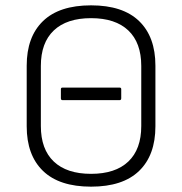

<svg xmlns="http://www.w3.org/2000/svg" viewBox="-20 -687 682 719"><path d="M321 12Q202 12 141 -47Q80 -106 80 -214V-441Q80 -549 141 -608Q202 -667 321 -667Q440 -667 501 -608Q562 -549 562 -441V-214Q562 -106 501 -47Q440 12 321 12ZM321 -36Q412 -36 460.5 -82Q509 -128 509 -215V-440Q509 -527 460.5 -573Q412 -619 321 -619Q230 -619 181.5 -573Q133 -527 133 -440V-215Q133 -128 181.5 -82Q230 -36 321 -36ZM214 -312Q208 -312 208 -319V-353Q208 -359 214 -359H428Q434 -359 434 -353V-319Q434 -312 428 -312Z"/></svg>

Font: Sofia Sans Light
Style: Regular
Weight: 300
Designer: Botio Nikoltchev, Ani Petrova
Foundry: lettersoup
Version: Version 4.100; ttfautohint (v1.8.3)